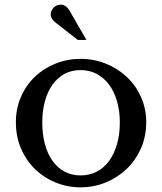

<svg xmlns="http://www.w3.org/2000/svg" viewBox="-20 -792 694 822"><path d="M325 -540Q382 -540 433 -519.5Q484 -499 522.5 -463Q561 -427 583.5 -377Q606 -327 606 -269Q606 -208 583.5 -157Q561 -106 522.5 -69Q484 -32 433 -11Q382 10 325 10Q269 10 218.5 -10.5Q168 -31 130 -68Q92 -105 70 -156Q48 -207 48 -269Q48 -328 70 -378Q92 -428 130 -464Q168 -500 218.5 -520Q269 -540 325 -540ZM325 -492Q287 -492 257 -476Q227 -460 205.5 -430.5Q184 -401 172.5 -359.5Q161 -318 161 -268Q161 -216 172.5 -174Q184 -132 205.5 -102.5Q227 -73 257 -57Q287 -41 325 -41Q363 -41 394 -57Q425 -73 447 -103Q469 -133 481 -175Q493 -217 493 -268Q493 -317 481 -358.5Q469 -400 447 -429.5Q425 -459 394 -475.5Q363 -492 325 -492ZM313 -621 221 -693Q206 -704 200 -716.5Q194 -729 200 -745Q213 -772 241 -772Q265 -772 282 -739L350 -621Z"/></svg>

Font: SVN-Libre Baskerville
Style: Regular
Weight: 400
Designer: Pablo Impallari, Rodrigo Fuenzalida
Foundry: Pablo Impallari, Rodrigo Fuenzalida
Version: Version 1.000; ttfautohint (v1.8.4)